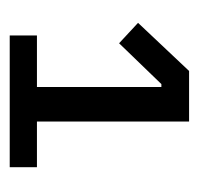

<svg xmlns="http://www.w3.org/2000/svg" viewBox="-27 -711 409 395"><g transform="rotate(90 177.5 -513.5)"><path d="M53 -329V-385H159V-641H153L69 -554L27 -593L126 -698H230V-385H324V-329Z"/></g></svg>

Font: IBM Plex Sans Thai Looped Text
Style: Regular
Weight: 450
Designer: Mike Abbink, Paul van der Laan, Pieter van Rosmalen, Ben Mitchell, Mark Frömberg
Foundry: Bold Monday
Version: Version 1.1